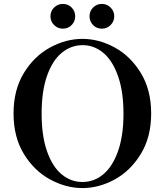

<svg xmlns="http://www.w3.org/2000/svg" viewBox="-20 -945 840 978"><path d="M49 -367Q49 -487 101.5 -573Q154 -659 235 -703Q316 -747 400 -747Q484 -747 564.5 -703Q645 -659 697.5 -573Q750 -487 750 -367Q750 -247 697.5 -161Q645 -75 564.5 -31Q484 13 400 13Q316 13 235 -31Q154 -75 101.5 -161Q49 -247 49 -367ZM609 -366Q609 -479 581 -558Q553 -637 506 -676Q459 -715 401 -715Q342 -715 294.5 -676Q247 -637 219.5 -558.5Q192 -480 192 -366Q192 -253 219.5 -174.5Q247 -96 294 -57Q341 -18 400 -18Q459 -18 506 -57Q553 -96 581 -174.5Q609 -253 609 -366ZM300 -925Q274 -925 255.5 -906.5Q237 -888 237 -862Q237 -836 255.5 -817.5Q274 -799 300 -799Q327 -799 345 -817.5Q363 -836 363 -862Q363 -888 345 -906.5Q327 -925 300 -925ZM499 -925Q472 -925 454 -906.5Q436 -888 436 -862Q436 -836 454 -817.5Q472 -799 499 -799Q525 -799 543.5 -817.5Q562 -836 562 -862Q562 -888 543.5 -906.5Q525 -925 499 -925Z"/></svg>

Font: Shippori Mincho
Style: Bold
Weight: 700
Designer: FONTDASU
Foundry: FONTDASU / Google Inc. / but / Adobe
Version: Version 3.110; ttfautohint (v1.8.3)